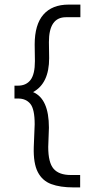

<svg xmlns="http://www.w3.org/2000/svg" viewBox="-20 -721 440 836"><path d="M300 95Q242 95 203 80.5Q164 66 144.5 28Q125 -10 127 -80L131 -180Q131 -246 112 -269Q93 -292 59 -292H43V-348H58Q94 -348 113 -373Q132 -398 132 -455L131 -527Q131 -614 169 -657.5Q207 -701 279 -701H330V-646H267Q193 -646 193 -538L194 -468Q194 -358 124 -320Q193 -291 193 -165L190 -81Q190 -13 213.5 14Q237 41 288 41H329V95Z"/></svg>

Font: Inconsolata Condensed
Style: Regular
Weight: 400
Width: 3
Monospace: yes
Designer: Raph Levien, Cyreal, Brenton Simpson
Foundry: Raph Levien, Cyreal, Google
Version: Version 3.000; ttfautohint (v1.8.2.53-6de2)